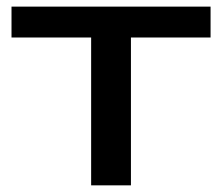

<svg xmlns="http://www.w3.org/2000/svg" viewBox="-20 -557 667 577"><path d="M373.5 0H253.9V-444.3H14.6V-537.1H612.8V-444.3H373.5Z"/></svg>

Font: Squarish Sans CT
Style: RegularSC
Weight: 400
Version: Version 0.9